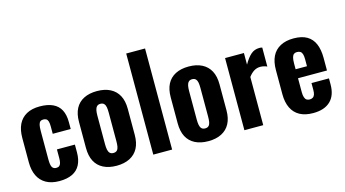

<svg xmlns="http://www.w3.org/2000/svg" viewBox="-88 -1143 2668 1486"><g transform="rotate(-15 1246.0 -400.0)"><path d="M233 10Q169 10 126 -14.5Q83 -39 61.5 -84Q40 -129 40 -191V-386Q40 -451 61.5 -495.5Q83 -540 126 -564Q169 -588 233 -588Q295 -588 337 -568.5Q379 -549 399.5 -510Q420 -471 420 -412V-357H276V-416Q276 -442 271.5 -456.5Q267 -471 257.5 -477Q248 -483 233 -483Q218 -483 209 -475.5Q200 -468 196 -450.5Q192 -433 192 -402V-175Q192 -128 202.5 -111.5Q213 -95 234 -95Q250 -95 259 -102Q268 -109 272 -124Q276 -139 276 -162V-232H420V-169Q420 -111 399 -70.5Q378 -30 336 -10Q294 10 233 10Z M691 10Q629 10 585 -12.5Q541 -35 518.5 -78Q496 -121 496 -185V-393Q496 -457 518.5 -500Q541 -543 585 -565.5Q629 -588 691 -588Q753 -588 797 -565.5Q841 -543 864 -500Q887 -457 887 -393V-185Q887 -121 864 -78Q841 -35 797 -12.5Q753 10 691 10ZM692 -92Q711 -92 721 -102.5Q731 -113 734 -131.5Q737 -150 737 -174V-403Q737 -428 734 -446Q731 -464 721 -475Q711 -486 692 -486Q673 -486 663 -475Q653 -464 649.5 -446Q646 -428 646 -403V-174Q646 -150 649.5 -131.5Q653 -113 663 -102.5Q673 -92 692 -92Z M986 0V-810H1137V0Z M1426 10Q1364 10 1320 -12.5Q1276 -35 1253.5 -78Q1231 -121 1231 -185V-393Q1231 -457 1253.5 -500Q1276 -543 1320 -565.5Q1364 -588 1426 -588Q1488 -588 1532 -565.5Q1576 -543 1599 -500Q1622 -457 1622 -393V-185Q1622 -121 1599 -78Q1576 -35 1532 -12.5Q1488 10 1426 10ZM1427 -92Q1446 -92 1456 -102.5Q1466 -113 1469 -131.5Q1472 -150 1472 -174V-403Q1472 -428 1469 -446Q1466 -464 1456 -475Q1446 -486 1427 -486Q1408 -486 1398 -475Q1388 -464 1384.5 -446Q1381 -428 1381 -403V-174Q1381 -150 1384.5 -131.5Q1388 -113 1398 -102.5Q1408 -92 1427 -92Z M1716 0V-578H1867V-485Q1896 -536 1924.5 -560.5Q1953 -585 1992 -585Q1999 -585 2004.5 -584.5Q2010 -584 2015 -582V-430Q2004 -435 1990 -438.5Q1976 -442 1961 -442Q1933 -442 1910 -427.5Q1887 -413 1867 -386V0Z M2266 10Q2202 10 2159 -13.5Q2116 -37 2094 -82.5Q2072 -128 2072 -192V-386Q2072 -452 2094 -496.5Q2116 -541 2160 -564.5Q2204 -588 2266 -588Q2332 -588 2373 -564Q2414 -540 2433.5 -494Q2453 -448 2453 -382V-281H2221V-169Q2221 -144 2226.5 -128Q2232 -112 2242 -105.5Q2252 -99 2267 -99Q2281 -99 2291.5 -105.5Q2302 -112 2307 -126Q2312 -140 2312 -163V-218H2452V-170Q2452 -82 2404 -36Q2356 10 2266 10ZM2221 -353H2312V-410Q2312 -435 2307 -450.5Q2302 -466 2291.5 -472.5Q2281 -479 2265 -479Q2250 -479 2240.5 -472Q2231 -465 2226 -447.5Q2221 -430 2221 -398Z"/></g></svg>

Font: Oswald SemiBold
Style: Regular
Weight: 600
Designer: Vernon Adams
Foundry: Vernon Adams
Version: Version 4.100; ttfautohint (v1.8.1.43-b0c9)